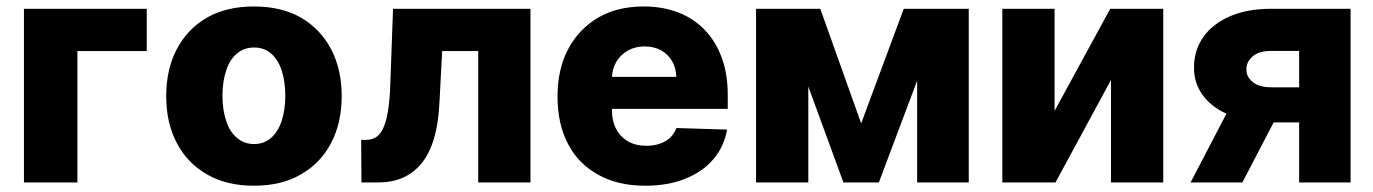

<svg xmlns="http://www.w3.org/2000/svg" viewBox="-20 -573 4312 603"><path d="M55.2 -545.4H440.9V-412.6H223.1V0H55.2Z M777.3 10.3Q690.9 10.3 629.9 -25.4Q567.9 -61 535.2 -124Q502 -187 502 -271Q502 -355.5 535.2 -418.5Q567.9 -481.4 629.9 -517.6Q691.4 -552.7 777.3 -552.7Q863.8 -552.7 925.3 -517.6Q986.3 -481.9 1020 -418.5Q1053.2 -354.5 1053.2 -271Q1053.2 -188 1020 -124Q986.3 -60.1 925.3 -25.4Q864.3 10.3 777.3 10.3ZM778.3 -120.6Q809.1 -120.6 831.5 -140.1Q853 -158.7 864.7 -193.4Q876 -228.5 876 -272Q876 -316.4 864.7 -351.6Q853 -386.2 831.5 -404.8Q809.6 -423.8 778.3 -423.8Q746.1 -423.8 724.1 -404.8Q701.2 -385.7 690.4 -351.6Q678.7 -317.4 678.7 -272Q678.7 -227.5 690.4 -193.4Q701.2 -159.2 724.1 -140.1Q746.6 -120.6 778.3 -120.6Z M1166.5 0H1115.2L1114.3 -133.8H1131.8Q1148.4 -133.8 1162.6 -143.1Q1175.3 -151.9 1184.6 -172.9Q1193.8 -194.3 1198.7 -225.6Q1204.1 -259.8 1205.6 -304.2L1214.4 -545.4H1646V0H1481.9V-412.6H1368.7L1360.4 -255.9Q1357.4 -186 1342.8 -137.7Q1328.6 -89.4 1302.7 -58.6Q1277.8 -28.8 1243.7 -14.2Q1210.4 0 1166.5 0Z M2006.8 10.3Q1920.4 10.3 1859.4 -23.9Q1796.4 -58.1 1764.2 -120.6Q1731 -182.6 1731 -270.5Q1731 -355.5 1764.2 -418.5Q1797.4 -481.4 1858.4 -517.6Q1918.9 -552.7 2001.5 -552.7Q2060.1 -552.7 2107.9 -534.7Q2157.2 -516.1 2191.4 -481Q2226.6 -445.3 2246.1 -393.6Q2265.6 -342.3 2265.6 -273.9V-231H1791.5V-331.5H2104Q2103.5 -358.9 2090.8 -380.9Q2078.6 -402.3 2056.2 -415Q2033.7 -427.2 2004.9 -427.2Q1975.6 -427.2 1952.6 -414.6Q1928.7 -400.9 1916 -379.4Q1902.3 -356.4 1901.9 -328.6V-226.1Q1901.9 -192.9 1915 -168Q1928.2 -143.1 1952.6 -128.9Q1976.6 -115.2 2009.8 -115.2Q2034.2 -115.2 2051.8 -121.6Q2072.3 -128.9 2084 -140.1Q2098.1 -153.8 2104.5 -170.9L2263.7 -166Q2253.4 -111.3 2220.7 -73.2Q2188 -34.2 2132.3 -11.7Q2078.1 10.3 2006.8 10.3Z M2556.2 -545.4 2684.6 -185.5 2818.4 -545.4H2945.3L2740.2 0H2628.9L2429.2 -545.4ZM2354.5 -545.4H2518.6V0H2354.5ZM3022.5 0H2860.4V-545.4H3022.5Z M3292 -545.4V-224.6L3466.8 -545.4H3633.3V0H3469.2V-321.8L3294.9 0H3127.9V-545.4Z M4221.7 0H4060.1V-413.1H3972.2Q3932.6 -413.1 3913.1 -395Q3893.6 -377 3894.5 -355Q3894 -332.5 3913.6 -315.9Q3933.6 -298.8 3973.6 -298.8H4120.1V-188.5H3973.6Q3899.4 -188.5 3844.2 -210.4Q3788.6 -232.9 3759.3 -271.5Q3729.5 -310.5 3730 -360.8Q3729.5 -414.1 3759.3 -457Q3788.6 -498.5 3843.3 -522Q3897.5 -545.4 3972.2 -545.4H4221.7ZM3881.8 0H3719.2L3869.6 -288.6H4032.2Z"/></svg>

Font: My Font
Style: Regular
Weight: 500
Designer: Rasmus Andersson
Foundry: rsms
Version: Version 0.001